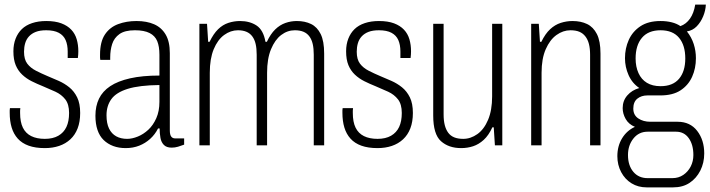

<svg xmlns="http://www.w3.org/2000/svg" viewBox="-20 -629 3075 831"><path d="M174 12Q133 12 104 1.5Q75 -9 57 -29Q39 -49 30.5 -77Q22 -105 22 -141Q22 -146 22 -151.5Q22 -157 23 -161H68Q67 -156 67 -150.5Q67 -145 67 -140Q67 -101 79 -76.5Q91 -52 115 -40Q139 -28 174 -28Q209 -28 232.5 -41.5Q256 -55 267.5 -79.5Q279 -104 279 -140Q279 -178 262.5 -199Q246 -220 220 -232Q194 -244 165 -256Q140 -266 117 -277.5Q94 -289 76 -306Q58 -323 48 -347Q38 -371 38 -407Q38 -437 47.5 -461.5Q57 -486 74.5 -503Q92 -520 119 -529Q146 -538 180 -538Q219 -538 245.5 -528Q272 -518 288.5 -500.5Q305 -483 312 -459Q319 -435 319 -407Q319 -400 318.5 -393Q318 -386 317 -378H273V-406Q273 -435 264 -455.5Q255 -476 234.5 -487Q214 -498 180 -498Q153 -498 135 -491Q117 -484 105.5 -471.5Q94 -459 89 -442Q84 -425 84 -405Q84 -372 98 -353.5Q112 -335 135.5 -323Q159 -311 185 -300Q209 -290 234 -279Q259 -268 280 -251Q301 -234 314 -207.5Q327 -181 327 -140Q327 -102 316 -73.5Q305 -45 284.5 -26Q264 -7 236 2.5Q208 12 174 12Z M524 12Q494 12 470 3Q446 -6 428.5 -23Q411 -40 402 -66.5Q393 -93 393 -128Q393 -170 408.5 -202Q424 -234 457 -256Q490 -278 543 -290Q596 -302 670 -302V-392Q670 -428 660.5 -451Q651 -474 627.5 -486Q604 -498 564 -498Q520 -498 497 -481.5Q474 -465 465.5 -438.5Q457 -412 457 -380V-370H414Q413 -375 413 -380Q413 -385 413 -392Q413 -448 434 -479.5Q455 -511 491 -524.5Q527 -538 571 -538Q615 -538 647 -524Q679 -510 697 -479.5Q715 -449 715 -399V-65Q715 -46 721 -38Q727 -30 738 -30H777V-3Q764 2 750.5 6Q737 10 723 10Q701 10 689.5 -1.5Q678 -13 674.5 -32Q671 -51 671 -73H664Q651 -47 630 -28Q609 -9 582.5 1.5Q556 12 524 12ZM530 -28Q552 -28 576.5 -38Q601 -48 622 -67.5Q643 -87 656.5 -117.5Q670 -148 670 -188V-261Q583 -260 533 -244.5Q483 -229 462 -200Q441 -171 441 -130Q441 -95 452 -72.5Q463 -50 483 -39Q503 -28 530 -28Z M843 0V-526H876L881 -448H887Q904 -483 924 -502.5Q944 -522 968.5 -530Q993 -538 1019 -538Q1061 -538 1090.5 -518.5Q1120 -499 1129 -448H1135Q1151 -482 1171 -501.5Q1191 -521 1215 -529.5Q1239 -538 1265 -538Q1300 -538 1326.5 -525Q1353 -512 1368 -481.5Q1383 -451 1383 -397V0H1338V-392Q1338 -419 1333.5 -438.5Q1329 -458 1319 -471.5Q1309 -485 1293.5 -491.5Q1278 -498 1256 -498Q1224 -498 1197 -477.5Q1170 -457 1153 -416Q1136 -375 1136 -314V0H1091V-392Q1091 -419 1086.5 -438.5Q1082 -458 1072 -471.5Q1062 -485 1046.5 -491.5Q1031 -498 1010 -498Q978 -498 950 -477.5Q922 -457 905 -416Q888 -375 888 -314V0Z M1614 12Q1573 12 1544 1.5Q1515 -9 1497 -29Q1479 -49 1470.5 -77Q1462 -105 1462 -141Q1462 -146 1462 -151.5Q1462 -157 1463 -161H1508Q1507 -156 1507 -150.5Q1507 -145 1507 -140Q1507 -101 1519 -76.5Q1531 -52 1555 -40Q1579 -28 1614 -28Q1649 -28 1672.5 -41.5Q1696 -55 1707.5 -79.5Q1719 -104 1719 -140Q1719 -178 1702.5 -199Q1686 -220 1660 -232Q1634 -244 1605 -256Q1580 -266 1557 -277.5Q1534 -289 1516 -306Q1498 -323 1488 -347Q1478 -371 1478 -407Q1478 -437 1487.5 -461.5Q1497 -486 1514.5 -503Q1532 -520 1559 -529Q1586 -538 1620 -538Q1659 -538 1685.5 -528Q1712 -518 1728.5 -500.5Q1745 -483 1752 -459Q1759 -435 1759 -407Q1759 -400 1758.5 -393Q1758 -386 1757 -378H1713V-406Q1713 -435 1704 -455.5Q1695 -476 1674.5 -487Q1654 -498 1620 -498Q1593 -498 1575 -491Q1557 -484 1545.5 -471.5Q1534 -459 1529 -442Q1524 -425 1524 -405Q1524 -372 1538 -353.5Q1552 -335 1575.5 -323Q1599 -311 1625 -300Q1649 -290 1674 -279Q1699 -268 1720 -251Q1741 -234 1754 -207.5Q1767 -181 1767 -140Q1767 -102 1756 -73.5Q1745 -45 1724.5 -26Q1704 -7 1676 2.5Q1648 12 1614 12Z M1976 12Q1922 12 1888.5 -18Q1855 -48 1855 -129V-526H1900V-134Q1900 -107 1905 -87.5Q1910 -68 1920 -54.5Q1930 -41 1946 -34.5Q1962 -28 1985 -28Q2017 -28 2046 -48.5Q2075 -69 2092.5 -110.5Q2110 -152 2110 -212V-526H2154V0H2122L2117 -78H2111Q2095 -43 2073.5 -23.5Q2052 -4 2027.5 4Q2003 12 1976 12Z M2279 0V-526H2312L2317 -448H2323Q2340 -483 2361 -502.5Q2382 -522 2407 -530Q2432 -538 2458 -538Q2494 -538 2521 -525Q2548 -512 2563.5 -481.5Q2579 -451 2579 -397V0H2534V-392Q2534 -419 2529 -438.5Q2524 -458 2513.5 -471.5Q2503 -485 2487.5 -491.5Q2472 -498 2449 -498Q2417 -498 2388.5 -477.5Q2360 -457 2342 -416Q2324 -375 2324 -314V0Z M2779 182Q2742 182 2713.5 164.5Q2685 147 2668.5 116Q2652 85 2652 47Q2652 3 2672.5 -30.5Q2693 -64 2728 -80Q2701 -91 2688 -114Q2675 -137 2675 -161Q2675 -193 2695 -216Q2715 -239 2747 -248Q2716 -269 2700.5 -304Q2685 -339 2685 -377Q2685 -420 2701.5 -456.5Q2718 -493 2752 -515.5Q2786 -538 2839 -538Q2865 -538 2887 -532.5Q2909 -527 2925 -516Q2950 -525 2966.5 -548.5Q2983 -572 2989 -609H3035Q3034 -584 3023.5 -558.5Q3013 -533 2995.5 -515Q2978 -497 2953 -493Q2973 -468 2982.5 -438.5Q2992 -409 2992 -377Q2992 -333 2975.5 -296.5Q2959 -260 2925.5 -238Q2892 -216 2838 -216H2782Q2756 -216 2738.5 -202Q2721 -188 2721 -159Q2721 -131 2742.5 -116.5Q2764 -102 2795 -102H2913Q2967 -102 2997.5 -62.5Q3028 -23 3028 35Q3028 76 3011 109.5Q2994 143 2964.5 162.5Q2935 182 2893 182ZM2783 142H2890Q2917 142 2937.5 128Q2958 114 2969.5 91.5Q2981 69 2981 42Q2981 -3 2961 -31Q2941 -59 2906 -59H2783Q2745 -59 2721.5 -29.5Q2698 0 2698 42Q2698 87 2721 114.5Q2744 142 2783 142ZM2839 -256Q2892 -256 2919 -288Q2946 -320 2946 -376Q2946 -433 2919 -465.5Q2892 -498 2839 -498Q2786 -498 2758.5 -465.5Q2731 -433 2731 -376Q2731 -340 2743.5 -312.5Q2756 -285 2780 -270.5Q2804 -256 2839 -256Z"/></svg>

Font: Archivo Condensed Thin
Style: Regular
Weight: 250
Width: 3
Designer: Hector Gatti
Foundry: Omnibus-Type
Version: Version 2.001